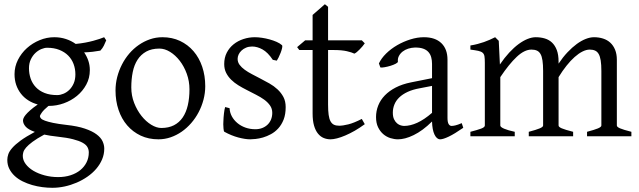

<svg xmlns="http://www.w3.org/2000/svg" viewBox="-20 -645 3023 909"><path d="M336.9 -293Q336.9 -318.8 328.4 -341.8Q319.8 -364.7 303 -381.8Q286.1 -398.9 261 -408.9Q235.8 -418.9 203.1 -418.9Q190.9 -418.9 176 -412.8Q161.1 -406.7 147.9 -394.5Q134.8 -382.3 126 -364Q117.2 -345.7 117.2 -321.8Q117.2 -295.9 125.2 -272.7Q133.3 -249.5 149.7 -232.2Q166 -214.8 191.2 -204.8Q216.3 -194.8 251 -194.8Q265.1 -194.8 280.5 -201.2Q295.9 -207.5 308.3 -219.7Q320.8 -231.9 328.9 -250.2Q336.9 -268.6 336.9 -293ZM252.9 2Q234.4 0 218.8 -2.4Q203.1 -4.9 189.5 -7.8Q154.3 11.2 134 26.4Q113.8 41.5 103.5 53.5Q93.3 65.4 90.6 75.2Q87.9 85 87.9 92.8Q87.9 113.3 101.6 131.6Q115.2 149.9 138.2 163.6Q161.1 177.2 191.4 185.3Q221.7 193.4 254.9 193.4Q287.6 193.4 314.5 184.6Q341.3 175.8 360.4 160.2Q379.4 144.5 389.9 123.3Q400.4 102.1 400.4 76.7Q400.4 63 394 51.5Q387.7 40 371.1 30.8Q354.5 21.5 325.9 14.2Q297.4 6.8 252.9 2ZM405.3 -313Q405.3 -275.4 388.4 -244.4Q371.6 -213.4 344.2 -190.9Q316.9 -168.5 282.2 -156Q247.6 -143.6 211.9 -143.6H209.5Q186.5 -124.5 177.7 -111.6Q168.9 -98.6 168.9 -95.7Q168.9 -89.8 174.1 -84.2Q179.2 -78.6 193.1 -73.5Q207 -68.4 231.4 -63.2Q255.9 -58.1 293.9 -53.7Q347.2 -47.9 381.8 -36.1Q416.5 -24.4 437 -9Q457.5 6.3 465.6 23.9Q473.6 41.5 473.6 58.6Q473.6 85.4 463.4 109.6Q453.1 133.8 435.5 154.3Q418 174.8 394 191.4Q370.1 208 342.8 219.7Q315.4 231.4 286.1 237.8Q256.8 244.1 228 244.1Q205.1 244.1 180.7 241Q156.2 237.8 132.3 231Q108.4 224.1 87.2 213.6Q65.9 203.1 49.8 188.2Q33.7 173.3 24.2 154.5Q14.6 135.7 14.6 111.8Q14.6 99.1 19.3 85.2Q23.9 71.3 38.1 55.2Q52.2 39.1 77.6 20.5Q103 2 145 -20.5Q113.3 -31.7 101.1 -45.9Q88.9 -60.1 88.9 -74.7Q88.9 -78.6 91.3 -85.2Q93.8 -91.8 101.3 -101.1Q108.9 -110.4 122.6 -122.6Q136.2 -134.8 158.7 -150.4Q133.8 -157.2 113.5 -170.2Q93.3 -183.1 78.9 -201.7Q64.5 -220.2 56.6 -243.4Q48.8 -266.6 48.8 -293.9Q48.8 -329.6 64.9 -361.6Q81.1 -393.6 107.4 -417.2Q133.8 -440.9 167.5 -454.8Q201.2 -468.8 236.8 -468.8Q266.1 -468.8 291.7 -460.4Q317.4 -452.1 338.4 -437Q363.8 -439.5 384.3 -443.4Q404.8 -447.3 421.1 -451.7Q437.5 -456.1 450.2 -460.4Q462.9 -464.8 473.1 -468.8L482.9 -454.1Q477.1 -440.4 471.7 -429Q466.3 -417.5 455.1 -405.3Q436.5 -401.9 418.7 -399.9Q400.9 -397.9 378.4 -397Q391.1 -378.4 398.2 -357.4Q405.3 -336.4 405.3 -313Z M877 -222.2Q877 -260.7 864.3 -295.7Q851.6 -330.6 831.1 -357.2Q810.5 -383.8 785.2 -399.4Q759.8 -415 734.9 -415Q697.8 -415 672.4 -400.9Q647 -386.7 631.1 -362.1Q615.2 -337.4 608.4 -303.7Q601.6 -270 601.6 -231Q601.6 -192.4 615.2 -157.5Q628.9 -122.6 649.9 -96.2Q670.9 -69.8 696 -54.4Q721.2 -39.1 743.7 -39.1Q778.3 -39.1 803.5 -52Q828.6 -64.9 845 -88.9Q861.3 -112.8 869.1 -146.5Q877 -180.2 877 -222.2ZM951.7 -236.8Q951.7 -204.6 943.4 -173.1Q935.1 -141.6 920.4 -113.8Q905.8 -85.9 885.3 -62.3Q864.7 -38.6 840.1 -21.5Q815.4 -4.4 787.6 5.1Q759.8 14.6 730 14.6Q683.6 14.6 646.2 -2.9Q608.9 -20.5 582.3 -51.3Q555.7 -82 541.3 -124.5Q526.9 -167 526.9 -216.8Q526.9 -249 534.9 -280.3Q543 -311.5 557.4 -339.6Q571.8 -367.7 592 -391.4Q612.3 -415 637 -432.1Q661.6 -449.2 689.9 -459Q718.3 -468.8 749 -468.8Q794.9 -468.8 832.3 -451.2Q869.6 -433.6 896.2 -402.6Q922.9 -371.6 937.3 -329.1Q951.7 -286.6 951.7 -236.8Z M1332.5 -138.2Q1332.5 -103.5 1322.8 -78.9Q1313 -54.2 1297.4 -37.1Q1281.7 -20 1262.7 -9.8Q1243.7 0.5 1225.1 5.9Q1206.5 11.2 1190.2 12.9Q1173.8 14.6 1164.6 14.6Q1141.1 14.6 1108.2 5.9Q1075.2 -2.9 1042.5 -21Q1039.1 -22.5 1038.1 -37.1Q1037.1 -45.9 1037.1 -56.6Q1037.1 -63 1037.6 -70.3Q1038.1 -88.9 1040.3 -107.9Q1042.5 -127 1045.9 -138.2L1066.9 -132.8Q1067.9 -112.3 1077.6 -94.2Q1087.4 -76.2 1103.8 -62.5Q1120.1 -48.8 1141.8 -41Q1163.6 -33.2 1189 -33.2Q1206.5 -33.2 1221.2 -38.8Q1235.8 -44.4 1246.6 -54.7Q1257.3 -64.9 1263.2 -79.3Q1269 -93.8 1269 -110.8Q1269 -130.4 1258.5 -145.5Q1248 -160.6 1231 -173.1Q1213.9 -185.5 1192.1 -196.5Q1170.4 -207.5 1147.9 -219.2Q1127.4 -229.5 1108.4 -241.2Q1089.4 -252.9 1074.5 -267.6Q1059.6 -282.2 1050.5 -300.3Q1041.5 -318.4 1041.5 -341.8Q1041.5 -372.1 1053.7 -395.8Q1065.9 -419.4 1086.2 -435.5Q1106.4 -451.7 1132.6 -460.2Q1158.7 -468.8 1186.5 -468.8Q1201.7 -468.8 1220 -466.1Q1238.3 -463.4 1256.1 -458.5Q1273.9 -453.6 1289.6 -446.8Q1305.2 -439.9 1314.9 -431.2Q1317.9 -428.2 1315.7 -418Q1313.5 -407.7 1308.8 -395.5Q1304.2 -383.3 1298.8 -372.6Q1293.5 -361.8 1290.5 -357.9L1271.5 -361.8Q1248 -397 1222.9 -410.9Q1197.8 -424.8 1173.8 -424.8Q1157.7 -424.8 1145 -419.4Q1132.3 -414.1 1123.3 -405.5Q1114.3 -397 1109.6 -386.7Q1105 -376.5 1105 -366.2Q1105 -350.6 1114.3 -338.1Q1123.5 -325.7 1138.7 -314.7Q1153.8 -303.7 1173.1 -293.7Q1192.4 -283.7 1212.9 -272.9Q1233.9 -262.2 1255.4 -250Q1276.9 -237.8 1293.9 -221.9Q1311 -206.1 1321.8 -185.8Q1332.5 -165.5 1332.5 -138.2Z M1707 -57.1Q1683.1 -39.6 1659.7 -26.1Q1636.2 -12.7 1615 -3.7Q1593.8 5.4 1575.7 10Q1557.6 14.6 1544.9 14.6Q1527.8 14.6 1512.5 8.3Q1497.1 2 1485.4 -12.5Q1473.6 -26.9 1466.8 -50.3Q1460 -73.7 1460 -107.9V-408.2H1397L1386.7 -421.9L1424.8 -454.1H1460V-574.2L1518.1 -625L1533.2 -612.8V-454.1H1692.9L1707 -439.9Q1702.6 -433.1 1696 -425.5Q1689.5 -418 1682.6 -410.9Q1675.8 -403.8 1669.2 -398.4Q1662.6 -393.1 1657.7 -391.1Q1646 -397 1622.1 -402.6Q1598.1 -408.2 1558.6 -408.2H1533.2V-149.9Q1533.2 -120.6 1535.9 -101.3Q1538.6 -82 1544.9 -70.6Q1551.3 -59.1 1561.3 -54.4Q1571.3 -49.8 1585.9 -49.8Q1603 -49.8 1628.9 -56.2Q1654.8 -62.5 1692.9 -82Z M1893.1 -48.8Q1922.4 -48.8 1955.3 -63.7Q1988.3 -78.6 2025.4 -110.8V-238.3L1967.3 -227.1Q1934.1 -221.2 1909.9 -210Q1885.7 -198.7 1870.1 -183.6Q1854.5 -168.5 1847.2 -150.1Q1839.8 -131.8 1839.8 -111.8Q1839.8 -92.3 1845.7 -80.1Q1851.6 -67.9 1860.1 -60.8Q1868.7 -53.7 1877.7 -51.3Q1886.7 -48.8 1893.1 -48.8ZM2173.3 -40Q2131.8 -11.2 2104.7 1.7Q2077.6 14.6 2064 14.6Q2047.9 14.6 2037.1 -7.8Q2026.4 -30.3 2025.4 -69.8Q2003.4 -47.9 1981.4 -31.7Q1959.5 -15.6 1938.5 -5.4Q1917.5 4.9 1898.7 9.8Q1879.9 14.6 1864.3 14.6Q1846.7 14.6 1828.1 8.8Q1809.6 2.9 1794.7 -9.8Q1779.8 -22.5 1770 -42.5Q1760.3 -62.5 1760.3 -90.8Q1760.3 -119.6 1770.8 -145.8Q1781.2 -171.9 1802 -193.4Q1822.8 -214.8 1853.5 -230.7Q1884.3 -246.6 1925.3 -254.9L2025.4 -274.9V-342.8Q2025.4 -359.4 2021.5 -373.8Q2017.6 -388.2 2008.3 -398.7Q1999 -409.2 1983.2 -414.8Q1967.3 -420.4 1943.4 -419.9Q1927.7 -419.4 1912.6 -414.6Q1897.5 -409.7 1886.2 -400.9Q1875 -392.1 1868.7 -380.1Q1862.3 -368.2 1863.8 -353.5Q1864.3 -349.1 1853.8 -343.5Q1843.3 -337.9 1828.9 -333.5Q1814.5 -329.1 1800.5 -326.7Q1786.6 -324.2 1780.8 -325.7L1773.9 -344.7Q1785.2 -369.1 1808.1 -391.6Q1831.1 -414.1 1860.6 -431.2Q1890.1 -448.2 1923.1 -458.5Q1956.1 -468.8 1986.8 -468.8Q2040.5 -468.8 2069.6 -440.7Q2098.6 -412.6 2098.6 -362.3V-86.9Q2098.6 -66.4 2104 -57.6Q2109.4 -48.8 2118.2 -48.8Q2125 -48.8 2135.7 -51.3Q2146.5 -53.7 2166 -62Z M2759.3 0V-21Q2794.4 -30.3 2810.8 -37.1Q2827.1 -43.9 2827.1 -50.8V-309.1Q2827.1 -338.9 2824 -358.6Q2820.8 -378.4 2814.2 -389.6Q2807.6 -400.9 2797.1 -405.5Q2786.6 -410.2 2772 -410.2Q2755.9 -410.2 2737.8 -401.1Q2719.7 -392.1 2700.7 -375.2Q2681.6 -358.4 2662.4 -334.2Q2643.1 -310.1 2624.5 -279.8V-50.8Q2624.5 -43.9 2639.6 -37.4Q2654.8 -30.8 2693.4 -21V0H2483.4V-21Q2518.6 -30.3 2534.9 -37.1Q2551.3 -43.9 2551.3 -50.8V-309.1Q2551.3 -338.9 2548.3 -358.6Q2545.4 -378.4 2538.8 -389.6Q2532.2 -400.9 2521.7 -405.5Q2511.2 -410.2 2496.1 -410.2Q2462.9 -410.2 2426.5 -376Q2390.1 -341.8 2348.6 -279.8V-50.8Q2348.6 -43.5 2366.9 -35.6Q2385.3 -27.8 2417 -21V0H2207V-21Q2239.3 -29.3 2257.3 -35.9Q2275.4 -42.5 2275.4 -50.8V-347.2Q2275.4 -366.7 2273.7 -377.9Q2272 -389.2 2264.9 -395.3Q2257.8 -401.4 2244.1 -404.3Q2230.5 -407.2 2207 -410.2V-429.7Q2225.6 -432.6 2241.2 -436.8Q2256.8 -440.9 2271 -445.8Q2285.2 -450.7 2298.1 -456.5Q2311 -462.4 2324.2 -468.8L2341.3 -451.7L2346.7 -339.8Q2368.7 -372.1 2391.1 -396.2Q2413.6 -420.4 2435.5 -436.5Q2457.5 -452.6 2478 -460.7Q2498.5 -468.8 2516.1 -468.8Q2539.6 -468.8 2559.3 -462.9Q2579.1 -457 2593.5 -443.4Q2607.9 -429.7 2616.2 -407.7Q2624.5 -385.7 2624.5 -353V-343.8Q2645 -374.5 2667 -397.7Q2689 -420.9 2710.7 -436.8Q2732.4 -452.6 2753.2 -460.7Q2773.9 -468.8 2792 -468.8Q2815.4 -468.8 2835.2 -462.4Q2855 -456.1 2869.4 -442.9Q2883.8 -429.7 2892.1 -409.4Q2900.4 -389.2 2900.4 -361.8V-50.8Q2900.4 -43.9 2915.5 -37.4Q2930.7 -30.8 2969.2 -21V0Z"/></svg>

Font: Akkhara
Style: Regular
Weight: 400
Designer: J. Victor Gaultney
Version: Version 1.00 June 13, 2006, initial release